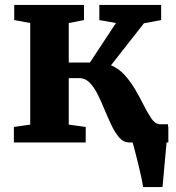

<svg xmlns="http://www.w3.org/2000/svg" viewBox="-20 -575 710 775"><path d="M557.5 180Q555.5 164.5 550 138.8Q544.5 113 537.5 85Q530.5 57 524.5 33.8Q518.5 10.5 515.5 0L478.5 -73.5H658.5Q657 -59.5 655 -33.8Q653 -8 650.2 23.5Q647.5 55 644.5 86Q641.5 117 639.5 142.2Q637.5 167.5 636 180ZM36 0V-62.5L102 -72V-482L37.5 -494V-555H319V-494L257.5 -482V-322.5H343L448 -482L381 -494V-555H630.5V-494L561 -481L428 -311.5Q459.5 -298.5 483.5 -271.8Q507.5 -245 526 -213.2Q544.5 -181.5 559.8 -151.2Q575 -121 588.8 -100Q602.5 -79 617 -75L659.5 -64V0H500.5Q479 0 462.2 -18.8Q445.5 -37.5 431.2 -67Q417 -96.5 403.2 -129.8Q389.5 -163 375 -192.5Q360.5 -222 342.5 -240.8Q324.5 -259.5 301.5 -259.5H257.5V-72L326 -62.5V0Z"/></svg>

Font: Merriweather 20pt ExtraBold
Style: Regular
Weight: 800
Version: Version 2.100